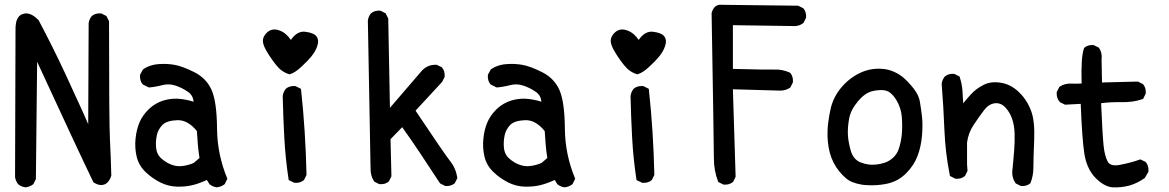

<svg xmlns="http://www.w3.org/2000/svg" viewBox="-20 -800 5040 828"><path d="M89.4 7.8Q71.8 5.4 58.6 -5.4H58.1V-5.9Q47.4 -19 44.9 -36.6V-37.1L46.9 -668Q46.4 -687 49.1 -701.2Q51.8 -715.3 58.8 -725.3Q65.9 -735.4 77.1 -739.3Q108.9 -751 144.5 -714.8L145.5 -714.4L146 -713.9Q208.5 -596.2 263.7 -477.5Q273.4 -456.5 283.2 -435.1Q293 -413.6 302.7 -392.3Q312.5 -371.1 322.3 -349.9Q332 -328.6 341.6 -307.4Q351.1 -286.1 360.4 -264.6L362.3 -699.2V-699.7Q364.7 -717.3 375.5 -730.5L376 -731Q391.6 -744.1 415.5 -742.2H416.5L417.5 -741.7L437 -731.9L439 -731L439.5 -729.5L439.9 -729L449.7 -709.5L450.2 -708.5V-707Q450.2 -491.2 451.2 -363.8Q452.1 -236.3 454.1 -198.7Q458 -122.1 460 -43V-42L459.5 -41Q456.5 -31.7 452.1 -24.4Q444.8 -11.7 434.3 -6.3Q423.8 -1 411.4 -2.4Q398.9 -3.9 384.8 -12.7L383.3 -13.7L382.3 -15.1Q312.5 -159.7 140.1 -533.7L134.8 -29.3V-27.8L134.3 -26.9L124.5 -7.3L123.5 -5.9L122.6 -4.9Q115.2 0.5 107.2 3.7Q99.1 6.8 90.3 7.8H89.8Z M914.6 7.8Q897 5.4 883.8 -5.4L883.3 -5.9L882.8 -6.8L872.1 -23.9Q840.8 -9.3 812 -2Q780.8 5.9 743.7 4.9Q705.6 3.9 671.4 -13.2Q654.3 -22 638.4 -33Q622.6 -43.9 608.4 -57.6Q578.6 -85.9 569.3 -124.5Q560.5 -162.6 564.5 -201.7Q568.4 -240.7 581.5 -272Q594.7 -303.2 622.1 -329.6Q649.4 -356 687 -367.2Q724.1 -377.9 761.7 -373Q771.5 -371.6 781 -369.9Q790.5 -368.2 799.1 -366Q807.6 -363.8 814.9 -361.3Q812.5 -388.7 791.5 -403.3Q766.1 -421.4 735.8 -431.2Q707 -440.4 679.2 -432.6Q671.9 -430.7 664.6 -429.2Q657.2 -427.7 650.4 -426.5Q643.6 -425.3 636.7 -424.3Q629.9 -423.3 623.5 -422.9H622.1L620.6 -423.3L597.2 -435.1L595.7 -435.5L595.2 -436.5Q582 -452.1 584 -476.1V-477.5L584.5 -478.5L596.2 -500L597.2 -501L598.6 -502Q607.9 -508.3 618.2 -512.7Q628.4 -517.1 639.6 -519.8Q650.9 -522.5 662.6 -523.4Q697.8 -526.4 731.9 -520.5Q749.5 -517.6 771 -509.5Q792.5 -501.5 817.9 -488.8Q844.2 -475.6 863 -456.1Q881.8 -436.5 893.1 -410.6Q915 -359.9 916 -245.1Q916.5 -189 927.5 -135.7Q938.5 -82.5 959.5 -31.7L960.4 -29.3L959.5 -26.9L949.7 -7.3L948.7 -5.9L947.8 -4.9Q933.1 5.9 915.5 7.8H915ZM815.9 -97.7 840.3 -118.7Q835 -152.3 833 -179.2Q831.1 -206.5 829.1 -234.9Q789.6 -283.2 745.1 -281.7Q699.7 -280.3 680.7 -261.7Q671.4 -252 665 -240.5Q658.7 -229 656.2 -215.8Q650.4 -188 653.3 -161.6Q655.8 -136.2 672.9 -119.1Q679.2 -113.3 686 -108.2Q692.9 -103 700.7 -98.6Q708.5 -94.2 717.3 -90.8Q742.7 -80.1 769.5 -84.5Q796.4 -88.4 815.9 -97.7Z M1248.5 -12.2 1228 -22 1225.1 -23.4 1224.6 -26.4Q1210.9 -115.7 1206.1 -205.8Q1201.2 -295.9 1199.2 -385.7V-386.2Q1201.7 -403.8 1212.4 -417L1212.9 -417.5Q1228.5 -430.7 1253.4 -428.7H1254.4L1255.4 -428.2L1274.9 -418.5L1277.8 -417L1278.3 -413.6Q1288.1 -323.7 1293.9 -231.9Q1299.8 -140.1 1301.8 -46.9V-45.4L1301.3 -44.4L1291.5 -24.9L1291 -23.4L1290 -22.9Q1274.4 -9.8 1250.5 -11.7H1249.5ZM1226.6 -480Q1193.8 -490.2 1171.4 -519Q1165.5 -525.9 1160.6 -532.7Q1155.8 -539.6 1150.9 -546.4Q1146 -553.2 1141.4 -560.3Q1136.7 -567.4 1132.8 -574.2Q1115.2 -602.5 1113.8 -621.1Q1113.3 -627.9 1115.2 -634.8Q1117.2 -641.6 1121.3 -647.9Q1125.5 -654.3 1132.3 -660.6Q1139.2 -667 1147.7 -670.2Q1156.2 -673.3 1165.8 -672.9Q1175.3 -672.4 1185.5 -668.5Q1213.4 -658.7 1234.4 -627.9Q1261.2 -667 1295.9 -663.1Q1333.5 -658.7 1345.2 -642.6Q1356.9 -626 1348.1 -601.1Q1344.2 -589.4 1337.9 -578.4Q1331.5 -567.4 1322.8 -556.6Q1306.2 -536.1 1278.8 -511.2Q1265.1 -498.5 1252.9 -490.7Q1240.7 -482.9 1230 -480L1228.5 -479Z M1898.9 1.5 1879.4 -8.3 1877.9 -9.3 1877 -10.3Q1835.9 -72.8 1794.9 -134.8Q1755.9 -193.8 1714.4 -251.5L1664.1 -199.7L1668 -41V-39.6L1667.5 -38.6L1657.7 -19L1657.2 -17.6L1656.2 -17.1Q1648.4 -10.3 1638.4 -7.6Q1628.4 -4.9 1616.7 -5.9H1615.7L1614.7 -6.3L1595.2 -16.1L1593.8 -17.1L1592.8 -18.6Q1578.1 -41.5 1578.1 -70.8Q1578.1 -98.1 1566.4 -710.9V-711.4Q1568.8 -729 1579.6 -742.2L1580.1 -742.7Q1595.7 -755.9 1619.6 -753.9H1620.6L1621.6 -753.4L1641.1 -743.7L1643.1 -742.7L1643.6 -741.2L1644 -740.7L1653.8 -721.2L1654.3 -720.2V-718.8L1661.6 -335L1799.3 -495.1Q1824.7 -522.5 1862.8 -520.5H1863.8L1864.7 -520L1884.3 -510.3L1885.7 -509.8L1886.2 -508.8Q1899.4 -493.2 1897.5 -469.2V-468.3L1897 -467.3L1887.2 -447.8L1886.7 -446.8L1886.2 -446.3L1772 -322.8Q1896.5 -136.7 1920.4 -106.4Q1945.8 -74.7 1952.1 -34.2V-32.2L1951.7 -30.8L1941.9 -11.2L1941.4 -9.8L1940.4 -9.3Q1924.8 3.9 1900.9 2H1899.9Z M2414.6 7.8Q2397 5.4 2383.8 -5.4L2383.3 -5.9L2382.8 -6.8L2372.1 -23.9Q2340.8 -9.3 2312 -2Q2280.8 5.9 2243.7 4.9Q2205.6 3.9 2171.4 -13.2Q2154.3 -22 2138.4 -33Q2122.6 -43.9 2108.4 -57.6Q2078.6 -85.9 2069.3 -124.5Q2060.5 -162.6 2064.5 -201.7Q2068.4 -240.7 2081.5 -272Q2094.7 -303.2 2122.1 -329.6Q2149.4 -356 2187 -367.2Q2224.1 -377.9 2261.7 -373Q2271.5 -371.6 2281 -369.9Q2290.5 -368.2 2299.1 -366Q2307.6 -363.8 2314.9 -361.3Q2312.5 -388.7 2291.5 -403.3Q2266.1 -421.4 2235.8 -431.2Q2207 -440.4 2179.2 -432.6Q2171.9 -430.7 2164.6 -429.2Q2157.2 -427.7 2150.4 -426.5Q2143.6 -425.3 2136.7 -424.3Q2129.9 -423.3 2123.5 -422.9H2122.1L2120.6 -423.3L2097.2 -435.1L2095.7 -435.5L2095.2 -436.5Q2082 -452.1 2084 -476.1V-477.5L2084.5 -478.5L2096.2 -500L2097.2 -501L2098.6 -502Q2107.9 -508.3 2118.2 -512.7Q2128.4 -517.1 2139.6 -519.8Q2150.9 -522.5 2162.6 -523.4Q2197.8 -526.4 2231.9 -520.5Q2249.5 -517.6 2271 -509.5Q2292.5 -501.5 2317.9 -488.8Q2344.2 -475.6 2363 -456.1Q2381.8 -436.5 2393.1 -410.6Q2415 -359.9 2416 -245.1Q2416.5 -189 2427.5 -135.7Q2438.5 -82.5 2459.5 -31.7L2460.4 -29.3L2459.5 -26.9L2449.7 -7.3L2448.7 -5.9L2447.8 -4.9Q2433.1 5.9 2415.5 7.8H2415ZM2315.9 -97.7 2340.3 -118.7Q2335 -152.3 2333 -179.2Q2331.1 -206.5 2329.1 -234.9Q2289.6 -283.2 2245.1 -281.7Q2199.7 -280.3 2180.7 -261.7Q2171.4 -252 2165 -240.5Q2158.7 -229 2156.2 -215.8Q2150.4 -188 2153.3 -161.6Q2155.8 -136.2 2172.9 -119.1Q2179.2 -113.3 2186 -108.2Q2192.9 -103 2200.7 -98.6Q2208.5 -94.2 2217.3 -90.8Q2242.7 -80.1 2269.5 -84.5Q2296.4 -88.4 2315.9 -97.7Z M2748.5 -12.2 2728 -22 2725.1 -23.4 2724.6 -26.4Q2710.9 -115.7 2706.1 -205.8Q2701.2 -295.9 2699.2 -385.7V-386.2Q2701.7 -403.8 2712.4 -417L2712.9 -417.5Q2728.5 -430.7 2753.4 -428.7H2754.4L2755.4 -428.2L2774.9 -418.5L2777.8 -417L2778.3 -413.6Q2788.1 -323.7 2793.9 -231.9Q2799.8 -140.1 2801.8 -46.9V-45.4L2801.3 -44.4L2791.5 -24.9L2791 -23.4L2790 -22.9Q2774.4 -9.8 2750.5 -11.7H2749.5ZM2726.6 -480Q2693.8 -490.2 2671.4 -519Q2665.5 -525.9 2660.6 -532.7Q2655.8 -539.6 2650.9 -546.4Q2646 -553.2 2641.4 -560.3Q2636.7 -567.4 2632.8 -574.2Q2615.2 -602.5 2613.8 -621.1Q2613.3 -627.9 2615.2 -634.8Q2617.2 -641.6 2621.3 -647.9Q2625.5 -654.3 2632.3 -660.6Q2639.2 -667 2647.7 -670.2Q2656.2 -673.3 2665.8 -672.9Q2675.3 -672.4 2685.5 -668.5Q2713.4 -658.7 2734.4 -627.9Q2761.2 -667 2795.9 -663.1Q2833.5 -658.7 2845.2 -642.6Q2856.9 -626 2848.1 -601.1Q2844.2 -589.4 2837.9 -578.4Q2831.5 -567.4 2822.8 -556.6Q2806.2 -536.1 2778.8 -511.2Q2765.1 -498.5 2752.9 -490.7Q2740.7 -482.9 2730 -480L2728.5 -479Z M3099.1 -4.4 3079.6 -14.2 3077.6 -15.1 3076.7 -17.6Q3058.6 -63.5 3058.6 -117.7Q3058.6 -170.9 3048.8 -742.2V-742.7V-743.7Q3053.7 -762.7 3064.9 -772Q3076.2 -781.2 3092.3 -779.3L3420.9 -775.4H3422.4L3423.3 -774.9L3442.9 -765.1L3444.3 -764.6L3444.8 -763.7Q3451.7 -755.9 3454.3 -745.8Q3457 -735.8 3456.1 -724.1V-723.1L3455.6 -722.2L3445.8 -702.6L3444.8 -701.2L3443.8 -700.2Q3439 -696.8 3433.8 -694.1Q3428.7 -691.4 3423.1 -689.9Q3417.5 -688.5 3411.6 -687.5H3411.1L3140.6 -691.4V-502.9Q3285.2 -499 3319.3 -500Q3328.1 -500.5 3336.9 -499.8Q3345.7 -499 3354.2 -497.3Q3362.8 -495.6 3370.6 -492.9Q3378.4 -490.2 3386.2 -486.8L3387.2 -486.3L3388.2 -485.4Q3401.4 -469.7 3399.4 -445.8V-444.8L3398.9 -443.8L3389.2 -424.3L3388.2 -422.9L3387.2 -421.9Q3377.4 -415.5 3366.9 -412.4Q3356.4 -409.2 3344.7 -409.2L3140.6 -415L3152.3 -39.1V-37.6L3151.9 -36.6L3142.1 -17.1L3141.6 -15.6L3140.6 -15.1Q3125 -2 3101.1 -3.9H3100.1Z M3712.4 -2Q3703.1 -2.4 3693.8 -4.2Q3684.6 -5.9 3675.3 -8.3Q3666 -10.7 3657.2 -14.2Q3643.1 -19 3628.9 -30.8Q3614.7 -42.5 3600.1 -60.1Q3570.8 -95.7 3558.6 -141.1Q3546.9 -186 3548.8 -235.4Q3549.3 -252 3551.3 -268.6Q3553.2 -285.2 3556.2 -301.8Q3559.1 -318.4 3563 -335Q3575.7 -385.7 3611.3 -426.3Q3623 -439.9 3636.2 -451.2Q3649.4 -462.4 3663.8 -471.7Q3678.2 -481 3693.8 -487.8Q3741.2 -508.8 3795.4 -502Q3806.2 -500.5 3816.7 -497.3Q3827.1 -494.1 3837.4 -489.5Q3847.7 -484.9 3857.4 -478.8Q3867.2 -472.7 3876.5 -464.8Q3885.7 -457 3895 -447.3Q3909.7 -431.6 3920.4 -417.7Q3931.2 -403.8 3937.5 -390.6Q3943.8 -377.4 3946.3 -365.2Q3952.1 -332 3956.1 -297.4Q3960 -262.7 3956.1 -215.3Q3952.1 -167.5 3937 -127.9Q3921.9 -87.4 3889.2 -54.2Q3880.4 -45.4 3871.3 -38.3Q3862.3 -31.2 3852.5 -25.6Q3842.8 -20 3832 -15.9Q3821.3 -11.7 3810.1 -8.8Q3794.9 -5.4 3779.1 -3.4Q3763.2 -1.5 3746.6 -1Q3730 -0.5 3712.4 -2ZM3812.5 -106Q3843.8 -124.5 3855 -155.3Q3866.2 -188 3869.1 -221.2Q3872.1 -254.9 3869.1 -295.4Q3866.2 -335 3844.7 -370.1Q3823.2 -403.8 3800.3 -409.2Q3795.9 -410.6 3790.8 -411.1Q3785.6 -411.6 3780 -411.6Q3774.4 -411.6 3768.6 -411.1Q3762.7 -410.6 3756.1 -409.7Q3749.5 -408.7 3743.2 -407.2Q3710.4 -399.9 3679.2 -362.3Q3647.9 -324.7 3641.6 -287.1Q3634.8 -248.5 3636.7 -216.3Q3637.7 -200.2 3641.1 -182.6Q3644.5 -165 3649.9 -147Q3661.1 -111.8 3691.4 -99.6Q3723.6 -86.9 3756.3 -90.3Q3767.1 -91.3 3777.3 -93.5Q3787.6 -95.7 3796.1 -98.6Q3804.7 -101.6 3812.5 -106Z M4381.3 1.5 4361.8 -8.3 4360.4 -9.3 4359.4 -10.3Q4340.8 -37.6 4346.7 -73.2Q4348.6 -93.3 4350.3 -112.3Q4352.1 -131.3 4353.5 -149.9Q4356.4 -186.5 4355.5 -223.6Q4354.5 -259.8 4344.2 -289.1Q4334 -317.9 4313.5 -338.9Q4293.9 -357.9 4269 -354.5Q4243.7 -351.1 4223.6 -324.7Q4212.9 -310.5 4201.7 -294.7Q4190.4 -278.8 4178.7 -261.2Q4167.5 -244.6 4160.4 -225.6Q4153.3 -206.5 4150.4 -186V-90.8L4152.3 -64.9V-63.5L4151.9 -62L4142.1 -42.5L4141.6 -41L4140.6 -40.5Q4125 -27.3 4101.1 -29.3H4100.1L4099.1 -29.8L4079.6 -39.6L4076.7 -41L4076.2 -43.9Q4056.6 -141.1 4052.7 -241.2Q4048.8 -340.3 4041 -438V-438.5V-439Q4042 -447.8 4045.4 -455.3Q4048.8 -462.9 4054.2 -469.7L4054.7 -470.2Q4070.3 -483.4 4094.2 -481.4H4095.2L4096.2 -481L4115.7 -471.2L4118.2 -470.2L4118.7 -467.8Q4128.9 -437.5 4130.9 -404.8Q4131.3 -392.6 4132.3 -379.6Q4133.3 -366.7 4133.8 -354.5Q4150.9 -375.5 4167.5 -393.6Q4178.7 -405.8 4192.1 -415.8Q4205.6 -425.8 4221.7 -434.1Q4253.9 -450.2 4296.9 -443.1Q4339.8 -436 4374 -402.8Q4385.7 -391.6 4395.3 -379.2Q4404.8 -366.7 4412.4 -353Q4419.9 -339.4 4425.8 -324.2Q4443.4 -279.3 4439.9 -196.3Q4436.5 -114.3 4436.5 -78.6Q4436.5 -42 4424.3 -11.7L4423.8 -10.3L4422.9 -9.3Q4407.2 3.9 4383.3 2H4382.3Z M4775.9 7.8Q4739.3 3.4 4702.6 -34.7Q4684.6 -53.7 4672.9 -79.6Q4661.1 -105.5 4656.2 -137.7Q4646.5 -200.2 4640.6 -352.1L4574.7 -348.6H4572.8L4571.8 -349.1L4552.2 -358.9L4551.3 -359.4L4550.3 -360.4Q4542.5 -369.1 4539.3 -379.6Q4536.1 -390.1 4537.1 -401.9V-402.8L4537.6 -403.8L4547.4 -423.3L4548.3 -424.8L4549.3 -425.8Q4570.3 -440.4 4598.6 -439.5Q4622.1 -438.5 4644.5 -439.9Q4641.1 -555.7 4654.8 -591.8L4655.3 -593.3L4656.2 -594.2Q4664.1 -601.1 4674.1 -603.8Q4684.1 -606.4 4695.8 -605.5H4696.8L4697.8 -605L4717.3 -595.2L4718.8 -594.2L4719.7 -593.3Q4727.1 -582.5 4729.7 -569.8Q4732.4 -557.1 4730.5 -543.5L4732.4 -444.3L4885.7 -448.2H4887.2L4888.2 -447.8L4907.7 -438L4909.2 -437.5L4909.7 -436.5Q4922.9 -420.9 4920.9 -397V-396L4920.4 -395L4910.6 -375.5L4909.7 -373L4907.2 -372.6Q4886.2 -365.2 4863.5 -362.1Q4840.8 -358.9 4816.4 -359.4Q4772 -360.4 4728.5 -355Q4734.4 -217.3 4739.3 -171.4Q4741.7 -148.4 4746.3 -131.3Q4751 -114.3 4757.3 -102.5Q4769.5 -81.5 4808.6 -88.9Q4829.6 -92.8 4851.3 -98.4Q4873 -104 4895.5 -111.8L4897.9 -112.8L4899.9 -111.8L4919.4 -102.1L4920.9 -101.6L4921.4 -100.6Q4934.6 -85 4932.6 -60.1V-58.6L4931.6 -57.6L4918 -34.2L4917.5 -33.2L4916.5 -32.2Q4886.2 -10.3 4851.1 0Q4833.5 4.9 4814.7 6.8Q4795.9 8.8 4775.9 7.8Z"/></svg>

Font: NaikaiFont
Style: SemiBold
Weight: 600
Version: Version 1.89